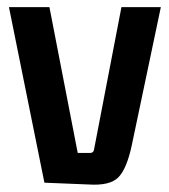

<svg xmlns="http://www.w3.org/2000/svg" viewBox="-20 -510 471 536"><path d="M348 -105Q334 -39 310.5 -15Q287 9 227 5L104 0L5 -490H118L197 -83H231Q242 -83 243 -95L319 -490H429Z"/></svg>

Font: Gemunu Libre
Style: Bold
Weight: 700
Designer: Puspanada Ekanayake, Sola Matas, Pathum Egodawatta, Kosala Senevirathne
Foundry: mooniak
Version: Version 1.100